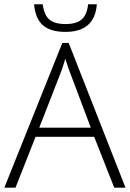

<svg xmlns="http://www.w3.org/2000/svg" viewBox="-20 -863 597 883"><path d="M413.1 -233.9H143.6L51.3 0H0L266.6 -665.5H295.9L557.1 0H505.4ZM160.6 -275.9H397.5L307.6 -514.6Q295.9 -543 280.3 -592.8Q268.1 -549.3 253.4 -513.7ZM280.8 -716.3Q213.4 -716.3 178 -746.3Q142.6 -776.4 136.7 -843.3H176.3Q183.1 -793.5 207.3 -772.9Q231.4 -752.4 281.7 -752.4Q331.5 -752.4 355.7 -773.7Q379.9 -794.9 385.3 -843.3H425.3Q416 -716.3 280.8 -716.3Z"/></svg>

Font: Bpm'online Open Sans Light
Style: Regular
Weight: 300
Foundry: Ascender Corporation
Version: Version 1.10